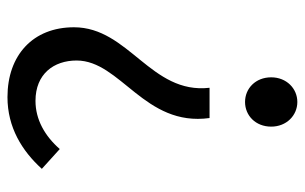

<svg xmlns="http://www.w3.org/2000/svg" viewBox="-171 -426 816 514"><g transform="rotate(90 237.0 -169.0)"><path d="M240 219C321 219 384 180 432 127L379 79C344 119 300 144 250 144C178 144 142 95 142 34C142 -84 320 -148 296 -322H215C233 -165 53 -106 53 41C53 151 128 219 240 219ZM253 -417C289 -417 319 -445 319 -487C319 -528 289 -557 253 -557C217 -557 187 -528 187 -487C187 -445 217 -417 253 -417Z"/></g></svg>

Font: Noto Sans T Chinese Regular
Style: Regular
Weight: 400
Designer: Ryoko NISHIZUKA (kana & ideographs); Paul D. Hunt (Latin, Greek & Cyrillic); Wenlong ZHANG (bopomofo); Sandoll Communica
Foundry: Adobe Systems Incorporated
Version: Version 1.000;PS 1;hotconv 1.0.78;makeotf.lib2.5.61930